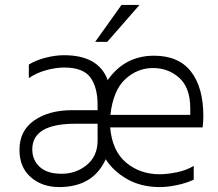

<svg xmlns="http://www.w3.org/2000/svg" viewBox="-20 -756 885 779"><path d="M415 -586H366L473 -736H546ZM628 3Q553 3 496.5 -29Q440 -61 409 -110Q358 3 220 3Q151 3 105 -37Q59 -77 59 -148Q59 -226 119 -267.5Q179 -309 273 -309H376V-330Q376 -402 346.5 -442Q317 -482 241 -482Q206 -482 166.5 -471Q127 -460 97 -439V-494Q126 -512 165.5 -522Q205 -532 240 -532Q380 -532 417 -431Q486 -530 605 -530Q705 -530 755 -465.5Q805 -401 805 -285Q805 -260 802 -239H427Q435 -144 491.5 -96.5Q548 -49 628 -49Q658 -49 697.5 -57Q737 -65 766 -83V-27Q736 -13 698 -5Q660 3 628 3ZM230 -51Q289 -51 332.5 -87Q376 -123 376 -186V-254H286Q111 -254 111 -150Q111 -107 141 -79Q171 -51 230 -51ZM752 -290V-315Q752 -400 707.5 -440Q663 -480 601 -480Q537 -480 488 -434.5Q439 -389 428 -290Z"/></svg>

Font: LXGW 975 Gothic SC 200W
Style: Regular
Weight: 200
Version: Version 2.01;February 25, 2021